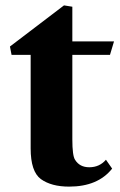

<svg xmlns="http://www.w3.org/2000/svg" viewBox="-20 -684 446 714"><path d="M237 10Q171 10 132 -18Q94 -46 94 -132V-480H23L17 -511L218 -664L249 -659V-530H404L389 -480H249V-166Q249 -105 259 -90Q276 -62 312 -62Q350 -62 374 -90L397 -57Q344 10 237 10Z"/></svg>

Font: Libre Caslon Text
Style: Bold
Weight: 700
Designer: Pablo Impallari, Rodrigo Fuenzalida
Foundry: Pablo Impallari, Rodrigo Fuenzalida
Version: Version 1.002